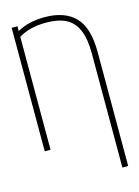

<svg xmlns="http://www.w3.org/2000/svg" viewBox="-134 -791 769 1062"><g transform="rotate(-15 250.0 -259.5)"><path d="M430.7 198.2V-456.1Q430.7 -541.5 408.2 -591.8Q385.7 -642.1 341.8 -663.8Q297.9 -685.5 229.5 -685.5Q135.3 -685.5 72.3 -646.5V0H39.1V-707H72.3V-679.7Q138.7 -716.8 229.5 -716.8Q344.2 -716.8 404.1 -655.5Q463.9 -594.2 463.9 -455.1V198.2Z"/></g></svg>

Font: Pretendard Std Thin
Style: Regular
Weight: 100
Designer: Base glyphs from Inter by Rasmus Andersson; Hangeul glyphs from Noto Sans CJK(Source Han Sans) by Jang Soo-young and Kan
Foundry: Kil Hyung-jin
Version: Version 1.309